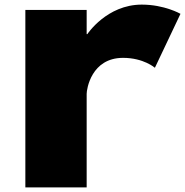

<svg xmlns="http://www.w3.org/2000/svg" viewBox="-20 -813 803 833"><path d="M90 0H356V-406C356 -426 376 -562 514 -562C603 -562 652 -519 652 -519L763 -753C763 -753 694 -793 595 -793C443 -793 359 -665 359 -665H356V-770H90Z"/></svg>

Font: Hussar Dziwak
Style: Regular
Weight: 400
Version: Version 1.022